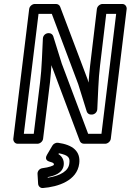

<svg xmlns="http://www.w3.org/2000/svg" viewBox="-20 -699 658 967"><path d="M100 -25 174 -629H241L374 -275L417 -137C420 -128 429 -122 438 -122H442C455 -122 469 -132 470 -149C474 -217 475 -299 484 -370L515 -629H565L491 -25H424L291 -379L248 -517C245 -526 236 -532 227 -532H224C211 -532 197 -522 196 -505C192 -435 191 -357 182 -286L150 -25ZM47 0C46 11 54 25 69 25H169C180 25 195 15 197 0L232 -286C235 -314 237 -342 239 -371L243 -358L244 -357L382 11C385 19 393 25 403 25H510C521 25 536 15 538 0L618 -654C619 -665 611 -679 596 -679H496C485 -679 470 -669 468 -654L434 -370C431 -342 428 -312 426 -283L422 -296V-297L283 -665C280 -673 272 -679 262 -679H155C144 -679 129 -669 127 -654ZM277 73C327 83 333 96 329 125C325 161 286 186 221 196L220 193C252 187 296 174 301 132C304 106 291 87 274 77ZM272 20C262 19 250 24 244 34L217 80C202 105 222 113 229 115C253 121 252 126 251 132C248 135 228 144 194 148C178 150 168 164 169 177L172 227C173 239 183 249 196 248C273 242 368 211 379 125C387 62 345 30 272 20Z"/></svg>

Font: Falling Sky
Style: CondOuObl
Weight: 400
Designer: Paul D. Hunt
Foundry: Adobe Systems Incorporated
Version: Version 1.02